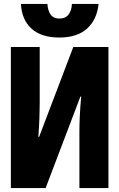

<svg xmlns="http://www.w3.org/2000/svg" viewBox="-20 -952 603 972"><path d="M35 0V-714H181V-428Q181 -395 179.5 -354Q178 -313 174 -259H178L351 -714H529V0H382V-290Q382 -321 384 -364.5Q386 -408 391 -463H387L211 0ZM280 -762Q189 -762 139.5 -807Q90 -852 86 -932H220Q222 -898 236.5 -878Q251 -858 281 -858Q312 -858 327.5 -879Q343 -900 344 -932H479Q471 -853 421 -807.5Q371 -762 280 -762Z"/></svg>

Font: Noto Sans Mono SemiCondensed Black
Style: Regular
Weight: 900
Width: 4
Designer: Monotype Design Team
Foundry: Monotype Imaging Inc.
Version: Version 2.014; ttfautohint (v1.8.4.7-5d5b)